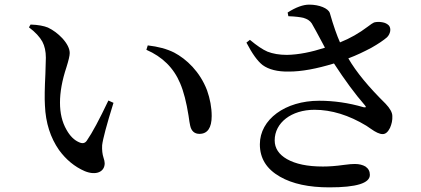

<svg xmlns="http://www.w3.org/2000/svg" viewBox="-20 -782 1817 829"><path d="M346 -43C395 -23 432 -40 432 -77C432 -84 430 -92 427 -101C422 -116 420 -134 421 -155C424 -181 440 -242 470 -338L448 -348C409 -266 378 -208 355 -175C347 -163 336 -161 321 -168C300 -177 282 -195 267 -222C248 -255 239 -294 239 -339C239 -384 248 -435 267 -492C276 -521 281 -541 281 -553C281 -572 270 -594 249 -617C230 -637 210 -652 187 -663C170 -670 145 -675 112 -676L105 -664C133 -643 152 -622 163 -602C173 -583 178 -560 178 -533C178 -519 177 -496 176 -463C173 -403 172 -358 174 -327C177 -251 198 -187 235 -134C265 -93 302 -62 346 -43ZM841 -204C876 -204 894 -230 894 -281C894 -318 887 -355 874 -392C843 -473 785 -527 732 -555C700 -571 662 -581 618 -586L612 -567C681 -537 730 -489 758 -422C773 -387 785 -340 794 -283C797 -262 799 -248 801 -240C806 -216 820 -204 841 -204Z M1402 27C1519 27 1577 9 1577 -27C1577 -42 1571 -54 1558 -63C1546 -70 1531 -74 1512 -74C1502 -74 1486 -73 1465 -70C1430 -65 1400 -63 1374 -63C1307 -63 1256 -74 1219 -95C1184 -115 1166 -142 1166 -176C1166 -252 1238 -308 1338 -308C1411 -308 1486 -285 1562 -239C1567 -236 1573 -231 1581 -226C1602 -211 1619 -203 1632 -203C1645 -203 1655 -212 1664 -230C1671 -246 1675 -263 1674 -281C1674 -296 1664 -314 1645 -334C1572 -406 1518 -471 1484 -530C1519 -543 1552 -559 1584 -576C1614 -593 1636 -608 1651 -621C1666 -636 1670 -659 1659 -672C1652 -679 1643 -684 1630 -686C1618 -688 1606 -688 1595 -685C1590 -683 1581 -677 1568 -667C1531 -639 1491 -616 1448 -599C1435 -628 1420 -670 1404 -726C1397 -746 1359 -762 1315 -762C1289 -762 1258 -751 1222 -728L1225 -712C1255 -711 1277 -708 1290 -705C1307 -700 1319 -692 1326 -681C1335 -666 1350 -638 1373 -595C1378 -586 1381 -580 1383 -576C1324 -557 1270 -546 1219 -545C1186 -545 1158 -550 1135 -559C1114 -568 1089 -585 1059 -610L1044 -598C1069 -550 1092 -518 1114 -501C1140 -482 1178 -472 1228 -473C1282 -473 1347 -485 1422 -508C1469 -436 1513 -376 1555 -328C1562 -320 1561 -317 1550 -319C1485 -338 1421 -347 1358 -347C1211 -347 1102 -266 1102 -159C1102 -98 1131 -52 1189 -19C1243 12 1314 27 1402 27Z"/></svg>

Font: AllPunType SemiBold
Style: Regular
Weight: 600
Version: 1.0